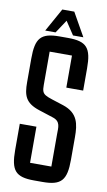

<svg xmlns="http://www.w3.org/2000/svg" viewBox="-94 -881 517 932"><g transform="rotate(10 165.0 -415.5)"><path d="M194 -836H135L71 -721H122L165 -786L208 -721H259ZM186 5C278 5 303 -24 303 -125V-236C303 -301 295 -354 220 -379C124 -411 110 -406 110 -459V-624H220V-466H303V-575C303 -676 279 -705 186 -705H145C52 -705 28 -676 28 -575V-459C28 -394 39 -358 110 -335L181 -312C221 -299 215 -268 215 -236V-76H110V-254H28V-125C28 -24 52 5 144 5Z"/></g></svg>

Font: Queering
Style: Regular
Weight: 400
Designer: Adam Naccarato
Foundry: adamnac
Version: Version 2.000;hotconv 1.0.109;makeotfexe 2.5.65596